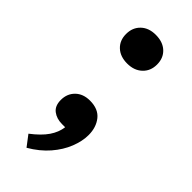

<svg xmlns="http://www.w3.org/2000/svg" viewBox="-226 -566 780 780"><g transform="rotate(45 163.5 -176.0)"><path d="M160 -359Q120 -359 96 -381.5Q72 -404 72 -441Q72 -478 96 -501Q120 -524 160 -524Q201 -524 225 -501.5Q249 -479 249 -442Q249 -405 224.5 -382Q200 -359 160 -359ZM113 172 78 126Q120 94 140.5 64Q161 34 165 2H147Q116 2 95 -14Q74 -30 74 -64Q74 -100 97.5 -123Q121 -146 160 -146Q208 -146 231.5 -116.5Q255 -87 255 -43Q255 -8 239.5 31.5Q224 71 192.5 107.5Q161 144 113 172Z"/></g></svg>

Font: Literata 12pt SemiBold
Style: Regular
Weight: 600
Designer: Latin by Veronika Burian and Jose Scaglione. Greek by Irene Vlachou. Cyrillic by Vera Evstafieva.
Foundry: TypeTogether
Version: Version 3.002